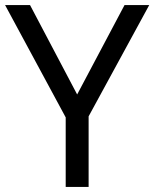

<svg xmlns="http://www.w3.org/2000/svg" viewBox="-20 -734 606 754"><path d="M283 -363 469 -714H566L328 -277V0H238V-273L0 -714H98Z"/></svg>

Font: Noto Sans Myanmar
Style: Regular
Weight: 400
Designer: Monotype Design Team
Foundry: Monotype Imaging Inc.
Version: Version 2.107